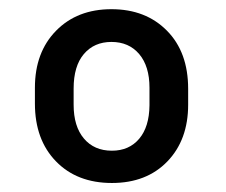

<svg xmlns="http://www.w3.org/2000/svg" viewBox="-20 -741 498 424"><path d="M57.1 -547.4Q57.1 -625.5 103.8 -673.1Q150.4 -720.7 226.1 -720.7Q301.8 -720.7 348.6 -673.3Q395.5 -626 395.5 -544.9V-509.8Q395.5 -432.1 349.6 -384.5Q303.7 -336.9 227.1 -336.9Q149.9 -336.9 103.5 -384.8Q57.1 -432.6 57.1 -512.2ZM142.6 -509.8Q142.6 -461.9 165.3 -435.1Q188 -408.2 227.1 -408.2Q265.1 -408.2 287.4 -434.6Q309.6 -460.9 310.1 -508.3V-547.4Q310.1 -594.7 287.4 -621.6Q264.6 -648.4 226.1 -648.4Q188 -648.4 165.3 -621.8Q142.6 -595.2 142.6 -545.4Z"/></svg>

Font: Vazir Black UI
Style: Black-UI
Weight: 900
Designer: Saber Rastikerdar
Foundry: Saber Rastikerdar
Version: Version 30.1.0